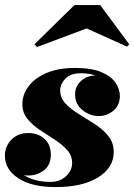

<svg xmlns="http://www.w3.org/2000/svg" viewBox="-20 -750 545 780"><path d="M332 -634.5 130.5 -559 120 -570 282.5 -729.5H387L505 -570L496 -560.5ZM442 -132Q442 -69 378.8 -29.5Q315.5 10 205.5 10Q109 10 54.5 -25.8Q0 -61.5 0 -117.5Q0 -155.5 26.2 -182.5Q52.5 -209.5 95 -209.5Q134.5 -209.5 160.5 -186Q186.5 -162.5 186.5 -121.5Q186.5 -80 159 -58.5Q131.5 -37 94 -37Q85.5 -37 77 -38.5Q121.5 -11 185 -11Q223 -11 248 -34.2Q273 -57.5 273 -88Q273 -118.5 252.5 -141Q232 -163.5 202 -182.8Q172 -202 142 -222Q112 -242 91.5 -267Q71 -292 71 -327Q71 -366.5 96.5 -400Q122 -433.5 169.8 -453.8Q217.5 -474 284 -474Q353 -474 393 -456.5Q433 -439 450 -412.8Q467 -386.5 467 -360.5Q467 -322.5 440.8 -300.5Q414.5 -278.5 382 -278.5Q345 -278.5 315 -302.8Q285 -327 285 -366.5Q285 -398 307.8 -420Q330.5 -442 368 -443.5Q341 -452.5 309 -452.5Q267 -452.5 245.8 -430.5Q224.5 -408.5 224.5 -383.5Q224.5 -352 246.5 -329Q268.5 -306 301 -286.2Q333.5 -266.5 365.8 -245.5Q398 -224.5 420 -197.5Q442 -170.5 442 -132Z"/></svg>

Font: Bodoni* 11pt Fatface
Style: Italic
Weight: 900
Italic angle: -13°
Version: Version 2.3